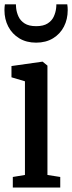

<svg xmlns="http://www.w3.org/2000/svg" viewBox="-24 -842 324 862"><path d="M33.5 0V-47.5L88 -56.5V-477L27.5 -495V-545.5L165 -565H167.5L189 -547.5V-56.5L246.5 -47.5V0ZM138 -650.5Q94.5 -650.5 62.5 -670Q30.5 -689.5 13.2 -722.5Q-4 -755.5 -4 -796.5Q-4 -803.5 -3.5 -810Q-3 -816.5 -2 -822.5H47.5Q47.5 -819 47.8 -814.8Q48 -810.5 48.5 -805.5Q50.5 -786.5 59 -767.8Q67.5 -749 86.5 -736.8Q105.5 -724.5 138.5 -724.5Q171 -724.5 190 -736.8Q209 -749 217.5 -767.8Q226 -786.5 228 -805.5Q228.5 -810.5 228.8 -814.8Q229 -819 229 -822.5H278Q279 -816.5 279.5 -810Q280 -803.5 280 -796.5Q280 -755.5 263 -722.5Q246 -689.5 214 -670Q182 -650.5 138 -650.5Z"/></svg>

Font: Merriweather 24pt SemiCondensed
Style: Regular
Weight: 400
Width: 4
Designer: Eben Sorkin
Foundry: Eben Sorkin
Version: Version 2.100